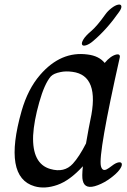

<svg xmlns="http://www.w3.org/2000/svg" viewBox="-20 -780 556 842"><path d="M502.5 -728Q448.8 -651 388.3 -600Q372.1 -586 357.7 -581.5Q343.3 -577 339.9 -584.5Q336.6 -592 346 -607.5Q355.3 -623 380.2 -644Q405 -665 441.4 -716Q451.8 -731 468.4 -744Q485 -757 497.8 -759.5Q510.5 -762 512.2 -753Q513.9 -744 502.5 -728ZM409.2 32Q352.3 54 343 12Q338.4 -5 343.5 -51Q286 12 231.3 31Q176.6 50 131.8 37Q-7.7 -3 74.6 -293Q102 -389 155.4 -451Q246.7 -557 364.3 -541Q413.8 -535 439.1 -504Q464.8 -535 490.3 -541Q498.5 -543 502.7 -539.5Q506.9 -536 505.2 -528Q410.2 -105 422.5 -52Q428.4 -28 447.2 -37Q455.6 -41 471.7 -53.5Q487.8 -66 500.4 -68Q513.1 -70 514.3 -60.5Q515.5 -51 503.6 -35Q491.7 -19 464.9 1Q438.2 21 409.2 32ZM357.2 -151Q371.2 -231 376.1 -253Q419.3 -449 297.7 -465Q268 -469 245.6 -464Q215.1 -458 202.9 -445Q175.1 -413 152 -331Q128.8 -249 125.3 -186Q120.4 -62 200.4 -39Q261.8 -21 299.4 -62Q327 -92 357.2 -151Z"/></svg>

Font: Kavivanar
Style: Regular
Weight: 400
Designer: Tharique Azeez
Foundry: Tharique Azeez
Version: Version 1.88